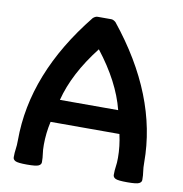

<svg xmlns="http://www.w3.org/2000/svg" viewBox="-76 -725 763 802"><g transform="rotate(10 306.0 -324.5)"><path d="M156.7 -188Q145.5 -138.2 145.5 -88.9Q145.5 -66.4 147.9 -51.3Q150.4 -36.1 150.4 -15.6Q150.4 -5.9 139.6 -0.5Q128.9 4.9 90.3 4.9Q51.8 4.9 41.3 -0.5Q30.8 -5.9 30.8 -15.6Q30.8 -36.1 33.2 -51.3Q35.6 -66.4 35.6 -88.9Q35.6 -372.6 254.9 -645.5Q265.1 -654.3 273.9 -654.3H332Q340.8 -654.3 351.1 -645.5Q571.3 -372.1 571.3 -88.9Q571.3 -66.4 573.7 -51.3Q576.2 -36.1 576.2 -15.6Q576.2 -5.9 565.4 -0.5Q554.7 4.9 515.6 4.9Q476.1 4.9 465.6 -0.5Q455.1 -5.9 455.1 -15.6Q455.1 -36.1 457.5 -51.3Q460 -66.4 460 -88.9Q460 -138.2 448.7 -188ZM426.3 -285.2Q397 -400.9 302.7 -521.5Q208.5 -400.9 179.2 -285.2Z"/></g></svg>

Font: Bainsley
Style: Bold
Weight: 700
Designer: Paul James MIller
Foundry: High-Logic / Made with FontCreator
Version: Version 1.411;March 28, 2021;FontCreator 13.0.0.2683 64-bit